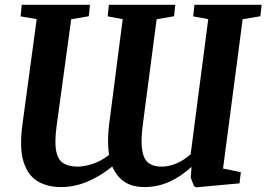

<svg xmlns="http://www.w3.org/2000/svg" viewBox="-20 -763 1108 798"><path d="M233.5 14.5Q176.5 14.5 135.8 -10Q95 -34.5 77.5 -91.8Q60 -149 73.5 -247.5L132.5 -683.5L65.5 -695L70.5 -743H354L349 -695.5L276 -683L215.5 -241Q206 -171 213.8 -134.2Q221.5 -97.5 244.2 -84Q267 -70.5 301 -70.5Q321 -70.5 344 -75.8Q367 -81 390 -92Q413 -103 433.5 -119.5Q431 -134.5 429.8 -153.8Q428.5 -173 429.5 -195.8Q430.5 -218.5 433.5 -245.5L490 -683.5L427.5 -695L432.5 -743H708.5L703.5 -695.5L631 -683L573 -240.5Q564.5 -172.5 571.5 -135.5Q578.5 -98.5 598.8 -84.5Q619 -70.5 650 -70.5Q672 -70.5 693 -76.5Q714 -82.5 734 -94Q754 -105.5 772.5 -122.5L845.5 -683.5L783 -695L788 -743H1067.5L1062 -695.5L988.5 -683L907 -62.5L981 -47.5L975.5 -1L796.5 15.5L786.5 11L773 -24L776 -69.5Q732 -29 683.2 -7.2Q634.5 14.5 581 14.5Q531 14.5 498.2 -6.8Q465.5 -28 446.5 -71Q396 -30 342.5 -7.8Q289 14.5 233.5 14.5Z"/></svg>

Font: Merriweather 24pt
Style: Bold Italic
Weight: 700
Italic angle: -7.8°
Designer: Eben Sorkin
Foundry: Eben Sorkin
Version: Version 2.101